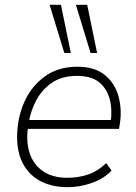

<svg xmlns="http://www.w3.org/2000/svg" viewBox="-20 -769 563 797"><path d="M261 8Q196 8 148.5 -17Q101 -42 76 -88.5Q51 -135 51 -200Q51 -277 80 -343.5Q109 -410 165 -451Q221 -492 301 -492Q374 -492 416 -457Q458 -422 472.5 -367Q487 -312 477 -252L474 -234H80L86 -271H458L439 -259Q447 -313 435.5 -357Q424 -401 391.5 -427.5Q359 -454 300 -454Q237 -454 195.5 -425.5Q154 -397 131 -353.5Q108 -310 100 -264L97 -246Q87 -182 103 -133.5Q119 -85 159 -58Q199 -31 259 -31Q307 -31 347 -45Q387 -59 421 -92L443 -61Q411 -27 361 -9.5Q311 8 261 8ZM356 -549 295 -749H342L383 -549ZM247 -549 186 -749H233L274 -549Z"/></svg>

Font: Nunito Sans 12pt ExtraLight 12pt ExtraLight
Style: Italic
Weight: 250
Italic angle: -9°
Version: Version 3.101;gftools[0.9.27]